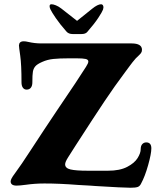

<svg xmlns="http://www.w3.org/2000/svg" viewBox="-20 -872 741 902"><path d="M430 2 403 0 349 -3Q260 -10 189 -10Q144 -10 102 -4Q72 0 58 0Q30 0 30 -20Q30 -31 49 -56Q80 -98 124 -166Q153 -211 186 -260.5Q219 -310 249 -355Q351 -505 384 -558Q395 -575 395 -583Q395 -592 382.5 -595Q370 -598 339 -598H304Q259 -598 230.5 -595Q202 -592 178 -581Q155 -571 146 -560.5Q137 -550 134.5 -535Q132 -520 132 -485Q132 -469 125 -460Q118 -451 105 -451Q94 -451 87.5 -460Q81 -469 81 -485Q81 -569 75 -610.5Q69 -652 69 -659Q69 -662 71 -668Q76 -678 91 -678Q101 -678 113 -675Q143 -668 174 -668H598Q647 -668 647 -638Q647 -629 642.5 -623Q638 -617 630.5 -610Q623 -603 618 -598Q609 -588 602.5 -579.5Q596 -571 590 -563L567 -532Q519 -468 471.5 -397Q424 -326 335 -188L300 -133Q286 -111 286 -100Q286 -82 311 -76Q336 -70 391 -70H488Q543 -70 577.5 -88Q612 -106 626.5 -129.5Q641 -153 641 -171Q641 -187 648.5 -195Q656 -203 667 -203Q691 -203 691 -175Q691 -150 676 -96.5Q661 -43 643 -10Q637 3 626.5 6.5Q616 10 593 10Q560 10 430 2ZM268 -832 342 -774 413 -831Q439 -852 455 -852Q460 -852 463 -848Q466 -844 466 -837Q466 -835 464 -827Q460 -816 442 -788.5Q424 -761 390 -722Q382 -712 362 -712H322Q302 -712 292 -724Q262 -758 242.5 -786.5Q223 -815 217 -828Q213 -836 213 -843Q213 -852 222 -852Q230 -852 242.5 -847Q255 -842 268 -832Z"/></svg>

Font: Raigarh
Style: Bold
Weight: 700
Designer: jaikishan Patel
Foundry: MagicType
Version: Version 1.000